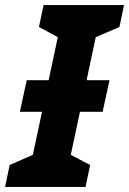

<svg xmlns="http://www.w3.org/2000/svg" viewBox="-49 -734 507 754"><path d="M-29 0 -11 -86 80 -126 116 -295H29L56 -419H142L178 -588L104 -628L122 -714H438L420 -628L327 -588L291 -419H381L354 -295H265L229 -126L305 -86L287 0Z"/></svg>

Font: Noto IKEA Latin
Style: Bold Italic
Weight: 700
Italic angle: -12°
Designer: Monotype Design Team
Foundry: Monotype Imaging Inc.
Version: Version 1.0